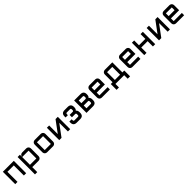

<svg xmlns="http://www.w3.org/2000/svg" viewBox="777 -3008 5706 5706"><g transform="rotate(-45 3630.0 -155.0)"><path d="M540 0H443.8V-423.8H175.8V0H80.1V-520H540Z M1160.2 -96.2Q1160.2 -76.2 1152.6 -58.6Q1145 -41 1132.1 -28.1Q1119.1 -15.1 1101.6 -7.6Q1084 0 1064 0H795.9V210H700.2V-520H795.9V-432.1Q797.4 -450.7 805.7 -466.6Q814 -482.4 826.7 -494.4Q839.4 -506.3 856.2 -513.2Q873 -520 892.1 -520H1064Q1084 -520 1101.6 -512.5Q1119.1 -504.9 1132.1 -491.9Q1145 -479 1152.6 -461.4Q1160.2 -443.8 1160.2 -423.8ZM1064 -96.2V-423.8H795.9V-96.2Z M1770 -96.2Q1770 -76.2 1762.5 -58.6Q1754.9 -41 1741.9 -28.1Q1729 -15.1 1711.7 -7.6Q1694.3 0 1674.3 0H1416Q1396.5 0 1378.9 -7.6Q1361.3 -15.1 1348.4 -28.1Q1335.4 -41 1327.9 -58.6Q1320.3 -76.2 1320.3 -96.2V-423.8Q1320.3 -443.8 1327.9 -461.4Q1335.4 -479 1348.4 -491.9Q1361.3 -504.9 1378.9 -512.5Q1396.5 -520 1416 -520H1674.3Q1694.3 -520 1711.7 -512.5Q1729 -504.9 1741.9 -491.9Q1754.9 -479 1762.5 -461.4Q1770 -443.8 1770 -423.8ZM1416 -423.8V-96.2H1674.3V-423.8Z M2294.4 -362.8 2025.9 0H1930.2V-520H2025.9V-157.2L2294.4 -520H2390.1V0H2294.4Z M2531.7 -177.2H2629.4V-135.7Q2629.4 -115.7 2638.2 -106.2Q2647 -96.7 2667 -96.7H2810.5Q2830.1 -96.7 2839.1 -106.2Q2848.1 -115.7 2848.1 -135.7V-174.3Q2848.1 -195.8 2839.1 -204.6Q2830.1 -213.4 2810.5 -213.4H2677.7V-311.5H2807.6Q2825.2 -313 2833.3 -322.3Q2841.3 -331.5 2841.3 -351.6V-383.8Q2841.3 -403.3 2832.3 -413.1Q2823.2 -422.9 2803.7 -422.9H2673.8Q2653.8 -422.9 2645 -413.1Q2636.2 -403.3 2636.2 -383.8V-343.3H2539.1V-386.2Q2539.1 -520 2672.4 -520H2804.7Q2938 -520 2938 -386.2V-377.9Q2938 -340.8 2928 -314.5Q2918 -288.1 2896 -271Q2919.9 -255.4 2932.4 -227.5Q2944.8 -199.7 2944.8 -157.2V-133.3Q2944.8 0 2811.5 0H2665.5Q2531.7 0 2531.7 -133.3Z M3171.9 -311.5H3344.2Q3361.8 -313 3369.9 -322.3Q3377.9 -331.5 3377.9 -351.6V-383.8Q3377.9 -403.3 3368.9 -413.1Q3359.9 -422.9 3340.3 -422.9H3171.9ZM3171.9 -213.4V-96.7H3347.2Q3366.7 -96.7 3375.7 -106.2Q3384.8 -115.7 3384.8 -135.7V-174.3Q3384.8 -195.8 3375.7 -204.6Q3366.7 -213.4 3347.2 -213.4ZM3075.7 0V-520H3341.3Q3474.6 -520 3474.6 -386.2V-377.9Q3474.6 -340.8 3464.6 -314.5Q3454.6 -288.1 3432.6 -271Q3456.5 -255.4 3469 -227.5Q3481.4 -199.7 3481.4 -157.2V-133.3Q3481.4 0 3348.1 0Z M4059.6 -210.9H3715.3V-96.2H4059.6V0H3715.3Q3695.8 0 3678.2 -7.6Q3660.6 -15.1 3647.7 -28.1Q3634.8 -41 3627.2 -58.6Q3619.6 -76.2 3619.6 -96.2V-423.8Q3619.6 -443.8 3627.2 -461.4Q3634.8 -479 3647.7 -491.9Q3660.6 -504.9 3678.2 -512.5Q3695.8 -520 3715.3 -520H3963.4Q3983.4 -520 4001 -512.5Q4018.6 -504.9 4031.5 -491.9Q4044.4 -479 4052 -461.4Q4059.6 -443.8 4059.6 -423.8ZM3715.3 -423.8V-307.1H3963.4V-423.8Z M4584 -96.2V-423.8H4363.3V-96.2ZM4292 0V147.9H4191.9V-96.2H4267.1V-423.8Q4267.1 -443.8 4274.7 -461.4Q4282.2 -479 4295.2 -491.9Q4308.1 -504.9 4325.7 -512.5Q4343.3 -520 4363.3 -520H4679.7V-96.2H4759.3V147.9H4659.2V0Z M5343.3 -210.9H4999V-96.2H5343.3V0H4999Q4979.5 0 4961.9 -7.6Q4944.3 -15.1 4931.4 -28.1Q4918.5 -41 4910.9 -58.6Q4903.3 -76.2 4903.3 -96.2V-423.8Q4903.3 -443.8 4910.9 -461.4Q4918.5 -479 4931.4 -491.9Q4944.3 -504.9 4961.9 -512.5Q4979.5 -520 4999 -520H5247.1Q5267.1 -520 5284.7 -512.5Q5302.2 -504.9 5315.2 -491.9Q5328.1 -479 5335.7 -461.4Q5343.3 -443.8 5343.3 -423.8ZM4999 -423.8V-307.1H5247.1V-423.8Z M5599.1 -222.2V0H5503.4V-520H5599.1V-317.9H5867.2V-520H5963.4V0H5867.2V-222.2Z M6487.8 -362.8 6219.2 0H6123.5V-520H6219.2V-157.2L6487.8 -520H6583.5V0H6487.8Z M7179.7 -210.9H6835.4V-96.2H7179.7V0H6835.4Q6815.9 0 6798.3 -7.6Q6780.8 -15.1 6767.8 -28.1Q6754.9 -41 6747.3 -58.6Q6739.7 -76.2 6739.7 -96.2V-423.8Q6739.7 -443.8 6747.3 -461.4Q6754.9 -479 6767.8 -491.9Q6780.8 -504.9 6798.3 -512.5Q6815.9 -520 6835.4 -520H7083.5Q7103.5 -520 7121.1 -512.5Q7138.7 -504.9 7151.6 -491.9Q7164.6 -479 7172.1 -461.4Q7179.7 -443.8 7179.7 -423.8ZM6835.4 -423.8V-307.1H7083.5V-423.8Z"/></g></svg>

Font: Aldrich [RUS by Daymarius]
Style: Regular
Weight: 400
Designer: Matthew Desmond
Foundry: Matthew Desmond
Version: Version 1.002 August 24, 2018